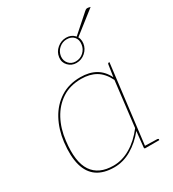

<svg xmlns="http://www.w3.org/2000/svg" viewBox="-192 -903 919 1017"><g transform="rotate(-30 267.5 -395.0)"><path d="M206 6Q142 6 102 -21.5Q62 -49 46.5 -104.5Q31 -160 41 -244Q50 -316 81 -373.5Q112 -431 164 -464.5Q216 -498 287 -498Q341 -498 379 -476.5Q417 -455 439 -410L450 -482Q451 -490 458 -490H461L401 0H398Q391 0 392 -8L402 -103Q362 -53 311.5 -23.5Q261 6 206 6ZM207 -4Q261 -4 312 -34.5Q363 -65 404 -119L437 -395Q412 -445 375 -466.5Q338 -488 286 -488Q218 -488 169 -456Q120 -424 90.5 -369Q61 -314 53 -244Q38 -122 77.5 -63Q117 -4 207 -4ZM398 0 400 -12 477 -10Q479 -10 481.5 -8.5Q484 -7 484 -5L483 0ZM308 -573Q279 -573 259 -594Q239 -615 243 -645Q247 -676 271.5 -696.5Q296 -717 326 -717Q357 -717 376 -696.5Q395 -676 391 -645Q387 -615 363.5 -594Q340 -573 308 -573ZM309 -582Q337 -582 357 -600.5Q377 -619 380 -645Q384 -673 368.5 -690.5Q353 -708 325 -708Q299 -708 278.5 -690.5Q258 -673 254 -645Q251 -619 267 -600.5Q283 -582 309 -582ZM378 -685 371 -687 485 -788Q492 -794 496 -795.5Q500 -797 508 -796L521 -793L387 -688Q385 -686 382.5 -685.5Q380 -685 378 -685Z"/></g></svg>

Font: Aleo Thin
Style: Italic
Weight: 250
Italic angle: -7°
Designer: Alessio Laiso
Foundry: Alessio Laiso
Version: Version 2.001;gftools[0.9.29]